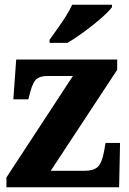

<svg xmlns="http://www.w3.org/2000/svg" viewBox="-20 -786 542 806"><path d="M7 0V-41L286 -467H180Q148 -467 133 -454Q118 -441 107 -400L99 -369H36L48 -536H472V-493L193 -69H334Q373 -69 390.5 -85.5Q408 -102 417 -151L423 -186H484L480 0ZM188 -619Q202 -639 220.5 -664.5Q239 -690 256 -717Q273 -744 283 -766H450V-756Q441 -743 420 -723.5Q399 -704 371.5 -682Q344 -660 315.5 -640Q287 -620 263 -606H188Z"/></svg>

Font: Noto Serif SemiCondensed ExtraBold
Style: Regular
Weight: 800
Width: 4
Designer: Monotype Design Team
Foundry: Monotype Imaging Inc.
Version: Version 2.015